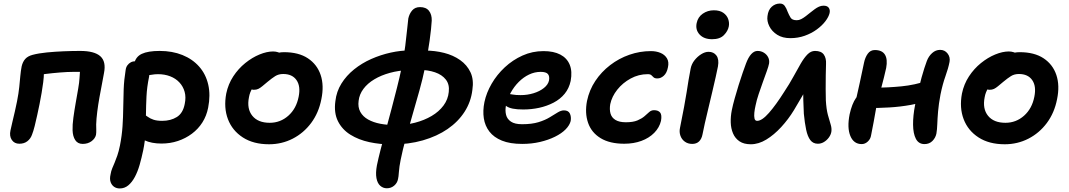

<svg xmlns="http://www.w3.org/2000/svg" viewBox="-20 -801 6025 1082"><path d="M446 10Q418 10 404 -11.5Q390 -33 389 -67Q388 -97 393.5 -137.5Q399 -178 406.5 -220.5Q414 -263 420.5 -300.5Q427 -338 428 -360Q430 -380 430.5 -395.5Q431 -411 429 -432L455 -396H395Q361 -396 318 -392.5Q275 -389 235 -384Q195 -379 168 -372L225 -451Q231 -394 223.5 -337Q216 -280 203 -215Q197 -186 190 -153.5Q183 -121 175.5 -91Q168 -61 160 -41Q152 -19 134 -5Q116 9 89 9Q61 9 46.5 -12.5Q32 -34 39 -66Q43 -86 50 -114.5Q57 -143 64 -174Q71 -205 76 -230Q85 -276 88.5 -310.5Q92 -345 94.5 -373Q97 -401 102 -427Q108 -453 122.5 -469Q137 -485 164 -492Q198 -501 244 -505.5Q290 -510 339 -512Q388 -514 432 -514Q512 -514 545.5 -484Q579 -454 566 -389Q562 -366 555 -330Q548 -294 540.5 -252.5Q533 -211 528 -171Q523 -131 522 -100Q522 -87 522.5 -70.5Q523 -54 521 -41Q516 -20 495.5 -5Q475 10 446 10Z M890 8Q834 8 794 -10.5Q754 -29 734.5 -59Q715 -89 722 -123Q725 -139 738 -151.5Q751 -164 766 -164Q780 -164 791 -157.5Q802 -151 814 -142Q826 -133 845 -126.5Q864 -120 894 -120Q942 -120 976.5 -141.5Q1011 -163 1021 -215Q1029 -253 1020.5 -283.5Q1012 -314 991 -336.5Q970 -359 939 -371Q908 -383 870 -383Q852 -383 833 -379.5Q814 -376 791 -376Q774 -376 760 -385Q746 -394 739 -409Q732 -424 736 -441Q744 -481 779 -497.5Q814 -514 880 -514Q951 -514 1008 -491Q1065 -468 1102.5 -425.5Q1140 -383 1153.5 -324Q1167 -265 1153 -194Q1144 -148 1120.5 -111Q1097 -74 1061.5 -47.5Q1026 -21 982.5 -6.5Q939 8 890 8ZM655 261Q637 261 623.5 252Q610 243 603.5 225.5Q597 208 603 182Q606 163 612.5 147.5Q619 132 626 115.5Q633 99 641 76Q649 53 656 19Q667 -37 670.5 -89.5Q674 -142 674.5 -194Q675 -246 677 -298.5Q679 -351 688 -406Q690 -422 698 -433Q706 -444 717.5 -450Q729 -456 744 -456Q768 -456 787 -444Q806 -432 815.5 -412.5Q825 -393 820 -368Q808 -310 805.5 -257.5Q803 -205 802.5 -156Q802 -107 800 -57Q798 -7 787 46Q778 89 767 127.5Q756 166 740 196Q724 226 703 243.5Q682 261 655 261Z M1496 12Q1408 12 1348.5 -26.5Q1289 -65 1264.5 -129.5Q1240 -194 1255 -274Q1266 -327 1294.5 -370.5Q1323 -414 1362 -445.5Q1401 -477 1442.5 -494Q1484 -511 1519 -511Q1534 -511 1547.5 -506.5Q1561 -502 1569 -492Q1577 -482 1574 -465Q1567 -435 1550 -411.5Q1533 -388 1491 -373Q1463 -362 1440.5 -344.5Q1418 -327 1403 -304.5Q1388 -282 1383 -253Q1370 -188 1402 -148.5Q1434 -109 1500 -109Q1560 -109 1605 -149Q1650 -189 1663 -256Q1675 -315 1651 -349.5Q1627 -384 1576 -384Q1550 -384 1531 -372Q1512 -360 1488 -340Q1470 -325 1458 -315Q1446 -305 1435.5 -300Q1425 -295 1410 -295Q1394 -295 1381.5 -310Q1369 -325 1375 -358Q1381 -385 1401.5 -411.5Q1422 -438 1452 -459.5Q1482 -481 1515.5 -494Q1549 -507 1580 -507Q1663 -507 1715 -472.5Q1767 -438 1787 -378.5Q1807 -319 1791 -242Q1776 -165 1733.5 -108Q1691 -51 1629.5 -19.5Q1568 12 1496 12Z M2186 13Q2122 13 2061.5 0Q2001 -13 1954.5 -42Q1908 -71 1884.5 -118Q1861 -165 1870 -231Q1876 -285 1904 -330Q1932 -375 1975.5 -410Q2019 -445 2072 -468.5Q2125 -492 2181.5 -504.5Q2238 -517 2291 -517L2283 -406Q2227 -404 2177.5 -390.5Q2128 -377 2089.5 -354Q2051 -331 2028 -300Q2005 -269 2001 -233Q1996 -197 2010.5 -170.5Q2025 -144 2054.5 -127.5Q2084 -111 2123.5 -103.5Q2163 -96 2210 -96Q2267 -96 2319 -109.5Q2371 -123 2412.5 -147.5Q2454 -172 2479.5 -206.5Q2505 -241 2509 -283Q2514 -325 2492.5 -352.5Q2471 -380 2431.5 -393.5Q2392 -407 2344 -407L2376 -516Q2431 -516 2482.5 -503Q2534 -490 2573 -462.5Q2612 -435 2631.5 -393.5Q2651 -352 2642 -294Q2634 -227 2598 -171Q2562 -115 2502.5 -74Q2443 -33 2363 -10Q2283 13 2186 13ZM2160 260Q2139 260 2123 246Q2107 232 2101.5 203Q2096 174 2104 131Q2112 92 2125 41.5Q2138 -9 2154 -67Q2170 -125 2186 -186Q2202 -247 2217 -306Q2232 -365 2243 -418Q2257 -487 2264 -544Q2271 -601 2275 -641.5Q2279 -682 2281 -697Q2287 -724 2303 -742.5Q2319 -761 2347 -761Q2381 -761 2397.5 -740Q2414 -719 2413 -685Q2411 -644 2401 -571.5Q2391 -499 2374 -415Q2362 -357 2343.5 -290.5Q2325 -224 2305 -155.5Q2285 -87 2267 -21.5Q2249 44 2238 99Q2230 138 2228 167.5Q2226 197 2223 208Q2219 230 2201.5 245Q2184 260 2160 260Z M2923 10Q2854 10 2808.5 -8.5Q2763 -27 2738 -59.5Q2713 -92 2706.5 -134.5Q2700 -177 2710 -226Q2721 -278 2750.5 -329Q2780 -380 2824.5 -421.5Q2869 -463 2924.5 -488Q2980 -513 3043 -513Q3100 -513 3137.5 -493.5Q3175 -474 3190.5 -436.5Q3206 -399 3196 -345Q3187 -303 3162 -272.5Q3137 -242 3099.5 -222.5Q3062 -203 3018.5 -193.5Q2975 -184 2928 -184Q2859 -184 2833.5 -203Q2808 -222 2812 -244Q2814 -258 2822 -264.5Q2830 -271 2845 -271Q2856 -271 2871 -268Q2886 -265 2914 -265Q2952 -265 2986.5 -275.5Q3021 -286 3045 -305Q3069 -324 3074 -348Q3078 -372 3067.5 -384Q3057 -396 3027 -396Q2993 -396 2961.5 -381Q2930 -366 2903.5 -339.5Q2877 -313 2858 -278.5Q2839 -244 2831 -205Q2826 -177 2832 -153.5Q2838 -130 2859.5 -115.5Q2881 -101 2922 -101Q2977 -101 3014.5 -112.5Q3052 -124 3078 -140Q3104 -156 3123 -167.5Q3142 -179 3158 -179Q3183 -179 3191.5 -161Q3200 -143 3196 -119Q3190 -95 3167.5 -72Q3145 -49 3107.5 -30.5Q3070 -12 3023 -1Q2976 10 2923 10Z M3498 9Q3416 9 3364.5 -22.5Q3313 -54 3294 -109Q3275 -164 3288 -232Q3301 -294 3335 -345Q3369 -396 3418.5 -434Q3468 -472 3527 -492.5Q3586 -513 3648 -513Q3678 -513 3702 -503Q3726 -493 3738.5 -472.5Q3751 -452 3744 -421Q3738 -390 3721 -374.5Q3704 -359 3685 -359Q3670 -359 3663.5 -365Q3657 -371 3651 -377Q3645 -383 3630 -383Q3579 -383 3534 -358.5Q3489 -334 3458.5 -295.5Q3428 -257 3419 -214Q3414 -184 3420.5 -161Q3427 -138 3448.5 -125Q3470 -112 3507 -112Q3548 -112 3572.5 -122.5Q3597 -133 3612 -146Q3627 -159 3638.5 -169.5Q3650 -180 3666 -180Q3689 -180 3700 -167Q3711 -154 3705 -120Q3696 -82 3667 -52.5Q3638 -23 3594.5 -7Q3551 9 3498 9Z M3881 10Q3857 10 3839.5 -2.5Q3822 -15 3814.5 -36Q3807 -57 3812 -80Q3826 -150 3835 -198Q3844 -246 3849.5 -281.5Q3855 -317 3860 -348Q3865 -379 3872 -414Q3877 -440 3893.5 -461Q3910 -482 3931.5 -495.5Q3953 -509 3973 -509Q4002 -509 4017.5 -488Q4033 -467 4026 -427Q4022 -406 4013.5 -368Q4005 -330 3994 -283.5Q3983 -237 3972 -191Q3961 -145 3952 -106Q3943 -67 3939 -44Q3934 -18 3919.5 -4Q3905 10 3881 10ZM3993 -580Q3947 -580 3922.5 -606.5Q3898 -633 3906 -671Q3913 -705 3940.5 -724Q3968 -743 4003 -743Q4036 -743 4056 -729Q4076 -715 4083.5 -694Q4091 -673 4087 -652Q4082 -626 4059.5 -603Q4037 -580 3993 -580Z M4434 -586Q4390 -586 4360 -605Q4330 -624 4315.5 -653Q4301 -682 4305 -710Q4309 -745 4329 -763Q4349 -781 4375 -781Q4393 -781 4402.5 -767.5Q4412 -754 4419 -734Q4426 -717 4435 -702Q4444 -687 4470 -687Q4483 -687 4495.5 -693.5Q4508 -700 4521 -710Q4534 -720 4545 -729Q4559 -740 4571 -749Q4583 -758 4595.5 -763.5Q4608 -769 4621 -769Q4642 -769 4650.5 -757Q4659 -745 4655 -727Q4650 -706 4631.5 -681.5Q4613 -657 4583 -635Q4553 -613 4515 -599.5Q4477 -586 4434 -586ZM4211 12Q4172 12 4147.5 -4.5Q4123 -21 4111 -49Q4099 -77 4098 -111Q4097 -145 4104 -180Q4110 -210 4120.5 -247Q4131 -284 4142.5 -321.5Q4154 -359 4165.5 -391.5Q4177 -424 4184 -443Q4197 -478 4213.5 -496Q4230 -514 4249 -514Q4269 -514 4285 -504Q4301 -494 4309 -478Q4317 -462 4314 -443Q4311 -427 4301 -399.5Q4291 -372 4279 -338.5Q4267 -305 4255.5 -271Q4244 -237 4238 -207Q4233 -186 4231 -166Q4229 -146 4232 -133Q4235 -120 4247 -120Q4274 -120 4313.5 -165Q4353 -210 4399 -283Q4429 -328 4451.5 -369.5Q4474 -411 4493 -443.5Q4512 -476 4531 -495Q4550 -514 4573 -514Q4608 -514 4622.5 -493.5Q4637 -473 4635 -440Q4634 -414 4633.5 -375.5Q4633 -337 4633 -299Q4633 -261 4634 -235Q4637 -185 4645.5 -153.5Q4654 -122 4661 -100Q4668 -78 4665 -58Q4662 -41 4650.5 -25.5Q4639 -10 4623 -0.5Q4607 9 4589 9Q4562 9 4546.5 -11.5Q4531 -32 4523 -70Q4515 -108 4510 -160Q4508 -197 4507 -236Q4506 -275 4507 -313Q4508 -351 4510 -384L4556 -363Q4547 -345 4534 -320Q4521 -295 4502 -261.5Q4483 -228 4454 -180Q4423 -129 4382.5 -85Q4342 -41 4298.5 -14.5Q4255 12 4211 12Z M4836 11Q4791 11 4772 -35Q4753 -81 4768 -157Q4781 -216 4804 -249Q4827 -282 4848 -294Q4860 -302 4877 -304.5Q4894 -307 4912 -307Q4985 -307 5060.5 -314.5Q5136 -322 5206 -346L5227 -243Q5174 -221 5113.5 -210Q5053 -199 4991.5 -195.5Q4930 -192 4872 -192L4798 -213Q4811 -272 4825 -334Q4839 -396 4849 -447Q4855 -477 4870 -498Q4885 -519 4910 -519Q4951 -519 4967 -493Q4983 -467 4974 -418Q4969 -395 4961.5 -365Q4954 -335 4945.5 -303Q4937 -271 4929.5 -242.5Q4922 -214 4918 -195Q4910 -152 4903.5 -114Q4897 -76 4889 -39Q4886 -18 4870.5 -3.5Q4855 11 4836 11ZM5190 11Q5157 11 5141.5 -18.5Q5126 -48 5125.5 -98.5Q5125 -149 5137 -210Q5157 -306 5173.5 -364.5Q5190 -423 5203 -457Q5213 -484 5233 -502Q5253 -520 5278 -520Q5304 -520 5320 -499.5Q5336 -479 5331 -452Q5324 -416 5308 -371.5Q5292 -327 5280 -268Q5270 -215 5266.5 -173.5Q5263 -132 5262 -101.5Q5261 -71 5257 -48Q5252 -24 5234.5 -6.5Q5217 11 5190 11Z M5642 12Q5554 12 5494.5 -26.5Q5435 -65 5410.5 -129.5Q5386 -194 5401 -274Q5412 -327 5440.5 -370.5Q5469 -414 5508 -445.5Q5547 -477 5588.5 -494Q5630 -511 5665 -511Q5680 -511 5693.5 -506.5Q5707 -502 5715 -492Q5723 -482 5720 -465Q5713 -435 5696 -411.5Q5679 -388 5637 -373Q5609 -362 5586.5 -344.5Q5564 -327 5549 -304.5Q5534 -282 5529 -253Q5516 -188 5548 -148.5Q5580 -109 5646 -109Q5706 -109 5751 -149Q5796 -189 5809 -256Q5821 -315 5797 -349.5Q5773 -384 5722 -384Q5696 -384 5677 -372Q5658 -360 5634 -340Q5616 -325 5604 -315Q5592 -305 5581.5 -300Q5571 -295 5556 -295Q5540 -295 5527.5 -310Q5515 -325 5521 -358Q5527 -385 5547.5 -411.5Q5568 -438 5598 -459.5Q5628 -481 5661.5 -494Q5695 -507 5726 -507Q5809 -507 5861 -472.5Q5913 -438 5933 -378.5Q5953 -319 5937 -242Q5922 -165 5879.5 -108Q5837 -51 5775.5 -19.5Q5714 12 5642 12Z"/></svg>

Font: Shantell Sans SemiBold
Style: Italic
Weight: 600
Italic angle: -11°
Designer: Stephen Nixon, Anya Danilova, Shantell Martin
Foundry: Arrow Type
Version: Version 1.011;[c5ecc13dd]